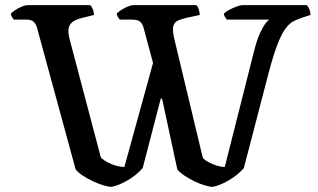

<svg xmlns="http://www.w3.org/2000/svg" viewBox="-20 -724 1232 744"><path d="M412 0Q400 0 380.5 -6Q361 -12 339.5 -22Q318 -32 300 -44Q282 -56 273 -68L123 -618Q119 -632 110 -640Q101 -648 83 -648H34Q30 -652 26.5 -658Q23 -664 22 -671Q27 -677 39 -685Q51 -693 64.5 -698.5Q78 -704 85 -704H330Q335 -699 339.5 -688.5Q344 -678 344 -666L296 -654Q279 -650 265.5 -642Q252 -634 247 -618.5Q242 -603 249 -575L371 -113Q382 -103 398 -94.5Q414 -86 431 -81.5Q448 -77 462 -77L573 -480L537 -614Q533 -631 523.5 -639.5Q514 -648 492 -648H444Q440 -653 436.5 -659Q433 -665 432 -671Q438 -678 450 -685.5Q462 -693 475 -698.5Q488 -704 495 -704H741Q746 -700 750 -688.5Q754 -677 754 -666L699 -654Q683 -650 670 -644.5Q657 -639 652 -624Q647 -609 655 -575L766 -112Q774 -103 789 -95Q804 -87 820.5 -82Q837 -77 851 -77L965 -528Q976 -571 988 -596.5Q1000 -622 1009.5 -634Q1019 -646 1024 -648H859Q858 -650 853.5 -655.5Q849 -661 847 -671Q855 -679 869.5 -686.5Q884 -694 898 -699Q912 -704 917 -704H1169Q1174 -699 1178.5 -689Q1183 -679 1183 -666L1152 -656Q1134 -650 1118 -642Q1102 -634 1086.5 -613.5Q1071 -593 1055 -551.5Q1039 -510 1020 -438L925 -73Q915 -61 900 -48.5Q885 -36 868 -26Q851 -16 834 -9Q817 -2 804 0Q792 0 772.5 -6Q753 -12 732.5 -22Q712 -32 694 -44Q676 -56 667 -68L608 -342H603L533 -73Q523 -61 508 -48.5Q493 -36 476 -26Q459 -16 442 -9Q425 -2 412 0Z"/></svg>

Font: Texturina Medium
Style: Regular
Weight: 500
Designer: Guillermo Torres Carreño
Foundry: Omnibus-Type
Version: Version 1.003